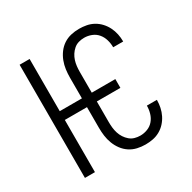

<svg xmlns="http://www.w3.org/2000/svg" viewBox="-165 -908 1080 1080"><g transform="rotate(-30 375.0 -367.5)"><path d="M481 8Q454 8 428 2Q402 -4 380 -18.5Q358 -33 342 -54.5Q326 -76 316.5 -101Q307 -126 303.5 -152Q300 -178 300 -205V-339H156V0H91V-735H156V-396H300V-530Q300 -557 303.5 -583Q307 -609 316.5 -634Q326 -659 342 -680.5Q358 -702 380 -716.5Q402 -731 428 -737Q454 -743 481 -743Q505 -743 529 -738.5Q553 -734 574.5 -722Q596 -710 612.5 -692Q629 -674 640 -652Q651 -630 656 -606Q661 -582 661 -558Q661 -558 661 -557.5Q661 -557 661 -557H596Q596 -557 596 -557.5Q596 -558 596 -558Q596 -582 589 -606Q582 -630 566.5 -648.5Q551 -667 528 -676Q505 -685 481 -685Q462 -685 444.5 -680Q427 -675 413 -663Q399 -651 389 -635.5Q379 -620 373.5 -602.5Q368 -585 366 -567Q364 -549 364 -530V-396H517V-339H364V-205Q364 -186 366 -168Q368 -150 373.5 -132.5Q379 -115 389 -99.5Q399 -84 413 -72Q427 -60 444.5 -55Q462 -50 481 -50Q505 -50 528 -59Q551 -68 566.5 -86.5Q582 -105 589 -129Q596 -153 596 -177Q596 -177 596 -177.5Q596 -178 596 -178H661Q661 -178 661 -177.5Q661 -177 661 -177Q661 -153 656 -129Q651 -105 640 -83Q629 -61 612.5 -43Q596 -25 574.5 -13Q553 -1 529 3.5Q505 8 481 8Z"/></g></svg>

Font: Iosevka Aile Custom Light
Style: Regular
Weight: 300
Designer: Belleve Invis
Foundry: Belleve Invis
Version: Version 17.0.2; ttfautohint (v1.8.3)